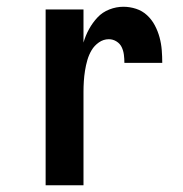

<svg xmlns="http://www.w3.org/2000/svg" viewBox="-20 -548 540 568"><path d="M115 0V-520H227V-422Q233 -443 243.5 -462Q254 -481 268.5 -496.5Q283 -512 303.5 -520Q324 -528 345 -528Q364 -528 382.5 -522Q401 -516 415 -503Q429 -490 438 -473Q447 -456 452 -437.5Q457 -419 458.5 -400Q460 -381 460 -362H348Q348 -374 346.5 -386Q345 -398 340 -408.5Q335 -419 324.5 -425.5Q314 -432 302 -432Q286 -432 272.5 -422.5Q259 -413 251 -399.5Q243 -386 238.5 -370.5Q234 -355 231.5 -339Q229 -323 228 -307.5Q227 -292 227 -276V0Z"/></svg>

Font: Iosevka SS18
Style: Bold
Weight: 700
Monospace: yes
Designer: Belleve Invis
Foundry: Belleve Invis
Version: Version 25.1.1; ttfautohint (v1.8.4)